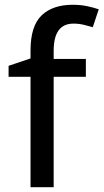

<svg xmlns="http://www.w3.org/2000/svg" viewBox="-20 -785 434 805"><path d="M340 -463H205V0H108V-463H16V-509L108 -540V-573Q108 -676 154.5 -720.5Q201 -765 285 -765Q318 -765 346 -759Q374 -753 394 -746L369 -671Q352 -676 331.5 -681Q311 -686 288 -686Q205 -686 205 -572V-538H340Z"/></svg>

Font: Noto Sans Kayah Li Medium
Style: Regular
Weight: 500
Designer: Monotype Design Team, Sérgio Martins
Foundry: Monotype Imaging Inc.
Version: Version 2.002; ttfautohint (v1.8.4.7-5d5b)